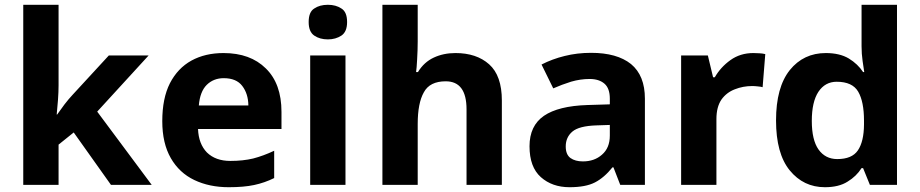

<svg xmlns="http://www.w3.org/2000/svg" viewBox="-20 -780 3882 810"><path d="M227.1 -419.9Q227.1 -392.6 224.6 -358.4Q223.1 -340.8 219.2 -296.9H221.2L252 -339.4Q270 -362.8 286.1 -379.9L439 -545.9H606.9L390.1 -309.1L620.1 0H448.2L291 -221.2L227.1 -169.9V0H78.1V-759.8H227.1Z M922.9 -556.2Q1036.1 -556.2 1101.6 -491.2Q1167.5 -426.8 1167.5 -308.1V-235.8H815.4Q817.9 -172.9 853 -136.7Q889.6 -101.1 951.7 -101.1Q1004.9 -101.1 1047.9 -111.3Q1091.3 -122.6 1136.7 -144V-28.8Q1096.2 -8.8 1052.2 0.5Q1008.8 9.8 944.8 9.8Q863.3 9.8 799.8 -20.5Q736.3 -50.8 700.7 -112.8Q664.6 -175.3 664.6 -269Q664.6 -365.2 696.8 -428.7Q729.5 -492.2 787.6 -524.4Q845.7 -556.2 922.9 -556.2ZM923.8 -450.2Q880.9 -450.2 852.1 -421.9Q823.7 -393.6 818.8 -335H1027.8Q1027.3 -384.3 1002 -417.5Q977.1 -450.2 923.8 -450.2Z M1363.3 -759.8Q1397 -759.8 1420.4 -744.1Q1444.3 -729.5 1444.3 -687Q1444.3 -646 1420.4 -629.9Q1396 -613.8 1363.3 -613.8Q1329.1 -613.8 1305.7 -629.9Q1282.2 -646 1282.2 -687Q1282.2 -729.5 1305.7 -744.1Q1328.6 -759.8 1363.3 -759.8ZM1437.5 -545.9V0H1288.6V-545.9Z M1742.2 -605Q1742.2 -568.8 1739.7 -528.3Q1737.8 -491.7 1735.4 -476.1H1743.2Q1769 -518.1 1810.1 -537.1Q1851.1 -556.2 1901.4 -556.2Q1990.2 -556.2 2043.5 -508.8Q2097.2 -460.9 2097.2 -356V0H1948.2V-318.8Q1948.2 -437 1860.4 -437Q1793 -437 1768.1 -390.6Q1742.2 -345.2 1742.2 -256.8V0H1593.3V-759.8H1742.2Z M2473.6 -557.1Q2583 -557.1 2642.1 -509.8Q2700.7 -461.4 2700.7 -363.8V0H2596.7L2567.9 -74.2H2564Q2528.8 -30.3 2489.7 -10.3Q2450.7 9.8 2382.8 9.8Q2309.6 9.8 2261.7 -32.7Q2213.9 -75.2 2213.9 -163.1Q2213.9 -249.5 2274.9 -291.5Q2335.9 -333 2458 -336.9L2552.7 -339.8V-363.8Q2552.7 -407.2 2530.3 -426.8Q2507.3 -446.8 2467.8 -446.8Q2428.7 -446.8 2389.6 -435.5Q2349.6 -422.9 2314 -407.2L2264.6 -507.8Q2310.1 -531.2 2362.3 -543.9Q2415 -557.1 2473.6 -557.1ZM2495.1 -251Q2422.9 -248.5 2395 -225.1Q2366.7 -201.2 2366.7 -162.1Q2366.7 -127.9 2386.7 -113.3Q2406.7 -99.1 2439 -99.1Q2487.8 -99.1 2519.5 -127.4Q2552.7 -155.8 2552.7 -208V-252.9Z M3158.2 -556.2Q3164.1 -556.2 3184.6 -555.2Q3196.3 -554.7 3208.5 -551.8L3197.3 -412.1Q3191.9 -414.1 3176.8 -415.5Q3163.6 -417 3153.3 -417Q3114.7 -417 3080.1 -403.3Q3045.4 -390.1 3023.9 -360.4Q3002.4 -329.1 3002.4 -277.8V0H2853.5V-545.9H2966.3L2988.3 -454.1H2995.6Q3020 -496.6 3061.5 -526.4Q3103 -556.2 3158.2 -556.2Z M3460 9.8Q3369.6 9.8 3311.5 -61.5Q3253.9 -132.3 3253.9 -272Q3253.9 -411.6 3312 -484.4Q3370.1 -556.2 3463.9 -556.2Q3522.5 -556.2 3561 -533.2Q3599.1 -509.8 3621.1 -476.1H3626Q3622.6 -495.6 3619.1 -522.5Q3614.7 -553.2 3614.7 -585V-759.8H3764.2V0H3649.9L3621.1 -70.8H3614.7Q3592.8 -36.1 3555.7 -13.7Q3519 9.8 3460 9.8ZM3512.2 -108.9Q3574.2 -108.9 3599.1 -145.5Q3624.5 -182.6 3625 -254.9V-271Q3625 -351.1 3600.6 -393.1Q3576.2 -435.1 3509.8 -435.1Q3460.9 -435.1 3432.6 -392.6Q3404.8 -350.1 3404.8 -270Q3404.8 -189.5 3433.1 -149.4Q3461.9 -108.9 3512.2 -108.9Z"/></svg>

Font: Droid Sans Thai
Style: Bold
Weight: 700
Designer: Steve Matteson
Foundry: Ascender Corporation
Version: Version 1.00